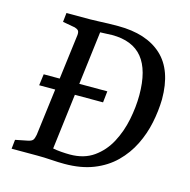

<svg xmlns="http://www.w3.org/2000/svg" viewBox="-89 -660 746 752"><g transform="rotate(15 283.5 -284.0)"><path d="M236 4Q211 4 182 2Q153 0 125 0H21L25 -37L75 -47Q89 -50 94 -56Q99 -62 102 -78L155 -497Q156 -510 151.5 -515Q147 -520 137 -523L87 -532L91 -569H188Q203 -569 222 -570Q241 -571 261 -571.5Q281 -572 300 -572Q415 -572 477.5 -514.5Q540 -457 540 -339Q539 -292 529 -243.5Q519 -195 497 -150.5Q475 -106 439.5 -71Q404 -36 353.5 -16Q303 4 236 4ZM61 -268 67 -314H325L320 -268ZM247 -37Q304 -37 343 -64.5Q382 -92 405.5 -136Q429 -180 439.5 -232Q450 -284 450 -332Q450 -433 409.5 -482.5Q369 -532 286 -532Q275 -532 263.5 -531Q252 -530 238 -530L178 -43Q192 -40 211.5 -38.5Q231 -37 247 -37Z"/></g></svg>

Font: Yrsa
Style: Italic
Weight: 400
Italic angle: -7.10001°
Designer: Anna Giedrys (Yrsa+Rasa design), David Brezina (Yrsa art-direction, Rasa art-direction, design)
Foundry: Rosetta Type Foundry
Version: Version 2.004